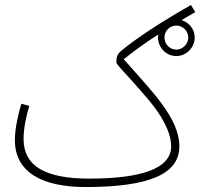

<svg xmlns="http://www.w3.org/2000/svg" viewBox="-20 -733 807 774"><path d="M325 21C583 21 703 -32 703 -143C703 -259 588 -369 479 -494C514 -523 562 -558 618 -594C618 -590 617 -586 617 -582C617 -541 650 -507 691 -507C731 -507 765 -541 765 -582C765 -615 742 -643 712 -652C730 -663 748 -673 767 -684L750 -713C634 -647 526 -577 465 -525C455 -516 449 -503 449 -483C449 -471 478 -449 576 -334C629 -272 670 -202 670 -143C670 -52 546 -13 340 -13C163 -13 75 -63 75 -173C75 -218 87 -270 98 -306L66 -315C53 -272 40 -214 40 -168C40 -38 151 21 325 21ZM691 -533C664 -533 643 -555 643 -582C643 -608 664 -630 691 -630C717 -630 739 -608 739 -582C739 -555 716 -533 691 -533Z"/></svg>

Font: Noto Sans Arabic UI Cn XLt
Style: Regular
Weight: 200
Width: 3
Designer: Monotype Design Team, Nadine Chahine and Nizar Qandah
Foundry: Monotype Imaging Inc.
Version: Version 2.010